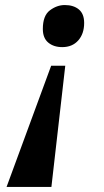

<svg xmlns="http://www.w3.org/2000/svg" viewBox="-20 -563 412 762"><path d="M227 -376Q193 -376 171.5 -394Q150 -412 150 -448Q150 -501 178 -522Q206 -543 237 -543Q272 -543 293 -525.5Q314 -508 314 -472Q314 -429 290.5 -402.5Q267 -376 227 -376ZM6 179 183 -302H239L184 179Z"/></svg>

Font: Noto Serif Condensed ExtraBold
Style: Italic
Weight: 800
Width: 3
Italic angle: -12°
Designer: Monotype Design Team
Foundry: Monotype Imaging Inc.
Version: Version 2.014; ttfautohint (v1.8.4.7-5d5b)